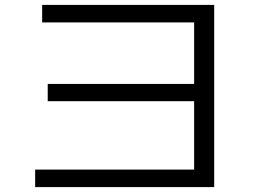

<svg xmlns="http://www.w3.org/2000/svg" viewBox="-20 -763 1039 776"><path d="M150.4 -743.2H845.7V-6.8H122.1V-77.6H764.6V-354H172.9V-423.8H764.6V-672.4H150.4Z"/></svg>

Font: UDEV Gothic 35
Style: Regular
Weight: 400
Version: v2.1.0; ttfautohint (v1.8.4.7-5d5b-dirty) -l 6 -r 45 -G 200 